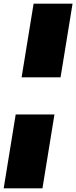

<svg xmlns="http://www.w3.org/2000/svg" viewBox="-32 -810 413 1040"><path d="M296 -391H85L150 -790H361ZM53 -190H263L198 210H-12Z"/></svg>

Font: Georama ExtraExtended Black
Style: Italic
Weight: 900
Width: 8
Italic angle: -9°
Designer: Jean-Baptiste Levee
Foundry: Production Type
Version: Version 1.000